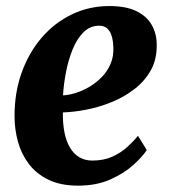

<svg xmlns="http://www.w3.org/2000/svg" viewBox="-20 -588 547 620"><path d="M454 -103.5Q440.5 -82.5 410.8 -55.5Q381 -28.5 336.2 -8.5Q291.5 11.5 232.5 11.5Q176 11.5 136.8 -7.5Q97.5 -26.5 73.2 -58.5Q49 -90.5 38 -130.5Q27 -170.5 27 -211.5Q26.5 -288 49.8 -353Q73 -418 114.5 -466.2Q156 -514.5 212 -541.5Q268 -568.5 333 -568.5Q386 -568.5 419.5 -552.5Q453 -536.5 469.2 -508.8Q485.5 -481 486 -446.5Q487.5 -398.5 467.8 -362.5Q448 -326.5 414.8 -300.8Q381.5 -275 341 -258.5Q300.5 -242 259.2 -234Q218 -226 183 -225Q182.5 -189 188.2 -160.2Q194 -131.5 206 -111.2Q218 -91 236.2 -80.2Q254.5 -69.5 278 -69.5Q314.5 -69.5 342 -81.8Q369.5 -94 390 -112.5Q410.5 -131 425.5 -149.5ZM300.5 -505Q270.5 -505 249.2 -483.5Q228 -462 214.2 -427.8Q200.5 -393.5 193 -354.5Q185.5 -315.5 183.5 -280Q202.5 -281 225 -288Q247.5 -295 269.2 -308Q291 -321 309 -339.5Q327 -358 337.2 -382.2Q347.5 -406.5 346 -435.5Q345 -470 333.5 -487.5Q322 -505 300.5 -505Z"/></svg>

Font: Merriweather 24pt ExtraBold
Style: Italic
Weight: 800
Italic angle: -7.8°
Version: Version 2.101